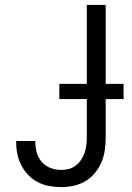

<svg xmlns="http://www.w3.org/2000/svg" viewBox="-20 -755 540 783"><path d="M229 8Q204 8 180 3.5Q156 -1 134.5 -12Q113 -23 96 -40.5Q79 -58 67.5 -80Q56 -102 51 -126Q46 -150 46 -174V-180H124V-176Q124 -154 130 -132.5Q136 -111 150.5 -94.5Q165 -78 186 -70Q207 -62 229 -62Q245 -62 260.5 -66Q276 -70 289 -80Q302 -90 311 -103.5Q320 -117 325 -132Q330 -147 332 -163Q334 -179 334 -195V-735H411V-195Q411 -169 407.5 -143.5Q404 -118 394 -94Q384 -70 367 -49.5Q350 -29 328 -16Q306 -3 280.5 2.5Q255 8 229 8ZM222 -351V-413H484V-351Z"/></svg>

Font: HulyMono
Style: Regular
Weight: 400
Monospace: yes
Designer: Belleve Invis
Foundry: Belleve Invis
Version: Version 33.2.5; ttfautohint (v1.8.4)